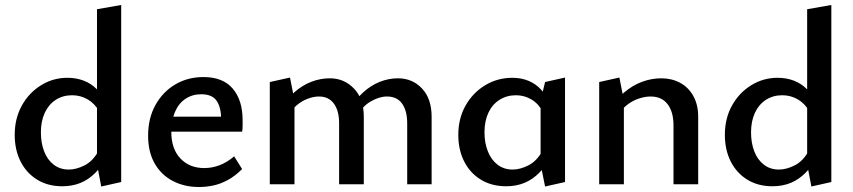

<svg xmlns="http://www.w3.org/2000/svg" viewBox="-20 -739 3422 770"><path d="M230 8Q172 8 129 -18.5Q86 -45 62.5 -91.5Q39 -138 39 -198Q39 -264 67.5 -315.5Q96 -367 144.5 -397Q193 -427 250 -427Q286 -427 316 -415.5Q346 -404 368.5 -381Q391 -358 403 -325L378 -292Q360 -324 331.5 -340.5Q303 -357 269 -357Q232 -357 203.5 -338.5Q175 -320 159.5 -286.5Q144 -253 144 -208Q144 -166 157 -132Q170 -98 195.5 -78.5Q221 -59 256 -59Q286 -59 319.5 -76Q353 -93 376 -135L412 -115Q390 -74 363 -46.5Q336 -19 303 -5.5Q270 8 230 8ZM386 9 369 -80V-702L466 -719V-9Z M778 11Q719 11 672.5 -13.5Q626 -38 600 -84Q574 -130 574 -195Q574 -265 603.5 -318Q633 -371 683 -400.5Q733 -430 796 -430Q874 -430 913.5 -383.5Q953 -337 953 -257Q953 -247 953 -234.5Q953 -222 951 -211H867V-259Q867 -308 849 -334.5Q831 -361 787 -361Q751 -361 723.5 -342.5Q696 -324 681.5 -289.5Q667 -255 667 -210Q667 -142 703.5 -103.5Q740 -65 799 -65Q831 -65 861 -76.5Q891 -88 919 -112L951 -61Q923 -33 893.5 -17Q864 -1 835 5Q806 11 778 11ZM624 -211 635 -271H939V-211Z M1613 0V-244Q1613 -295 1592.5 -323.5Q1572 -352 1532 -352Q1501 -352 1466.5 -332Q1432 -312 1412 -272L1380 -297Q1405 -340 1436.5 -368.5Q1468 -397 1503.5 -411Q1539 -425 1576 -425Q1634 -425 1672.5 -384Q1711 -343 1711 -271V0ZM1340 0V-244Q1340 -295 1319 -323.5Q1298 -352 1259 -352Q1238 -352 1214 -343Q1190 -334 1169.5 -316.5Q1149 -299 1135 -272L1103 -297Q1128 -340 1160 -368.5Q1192 -397 1228.5 -411Q1265 -425 1303 -425Q1360 -425 1399.5 -384Q1439 -343 1439 -271V0ZM1062 0V-410L1143 -428L1161 -337V0Z M2010 8Q1952 8 1908.5 -18.5Q1865 -45 1841.5 -91.5Q1818 -138 1818 -198Q1818 -264 1847 -315.5Q1876 -367 1925.5 -397Q1975 -427 2035 -427Q2071 -427 2100.5 -414.5Q2130 -402 2151 -378.5Q2172 -355 2183 -322L2158 -289Q2140 -323 2111.5 -340Q2083 -357 2049 -357Q2012 -357 1983 -338.5Q1954 -320 1938.5 -286.5Q1923 -253 1923 -208Q1923 -166 1936.5 -132Q1950 -98 1975.5 -78.5Q2001 -59 2036 -59Q2066 -59 2099.5 -76Q2133 -93 2156 -135L2192 -115Q2170 -74 2143 -46.5Q2116 -19 2083 -5.5Q2050 8 2010 8ZM2166 9 2148 -80V-336L2166 -410L2246 -428V-9Z M2681 0V-236Q2681 -290 2657.5 -321Q2634 -352 2589 -352Q2566 -352 2540 -343Q2514 -334 2492.5 -316.5Q2471 -299 2456 -272L2424 -297Q2450 -340 2483.5 -368.5Q2517 -397 2555 -411Q2593 -425 2632 -425Q2674 -425 2707.5 -407Q2741 -389 2760.5 -354Q2780 -319 2780 -271V0ZM2383 0V-410L2464 -428L2482 -337V0Z M3078 8Q3020 8 2977 -18.5Q2934 -45 2910.5 -91.5Q2887 -138 2887 -198Q2887 -264 2915.5 -315.5Q2944 -367 2992.5 -397Q3041 -427 3098 -427Q3134 -427 3164 -415.5Q3194 -404 3216.5 -381Q3239 -358 3251 -325L3226 -292Q3208 -324 3179.5 -340.5Q3151 -357 3117 -357Q3080 -357 3051.5 -338.5Q3023 -320 3007.5 -286.5Q2992 -253 2992 -208Q2992 -166 3005 -132Q3018 -98 3043.5 -78.5Q3069 -59 3104 -59Q3134 -59 3167.5 -76Q3201 -93 3224 -135L3260 -115Q3238 -74 3211 -46.5Q3184 -19 3151 -5.5Q3118 8 3078 8ZM3234 9 3217 -80V-702L3314 -719V-9Z"/></svg>

Font: Ysabeau Infant SemiBold
Style: Regular
Weight: 600
Designer: Christian Thalmann (Catharsis Fonts)
Version: Version 2.002; featfreeze: ss01,ss02,lnum